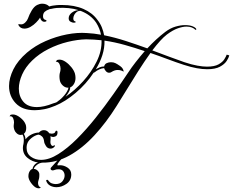

<svg xmlns="http://www.w3.org/2000/svg" viewBox="-20 -772 1262 1040"><path d="M189 248Q173 248 156 228.5Q139 209 135 192Q134 189 134 186Q134 183 134 181Q134 167 140.5 156Q147 145 156 143Q159 127 173 115Q178 111 186 108Q155 104 129.5 83.5Q104 63 104 29Q104 18 107 8Q108 3 108.5 -3Q109 -9 109 -14Q109 -32 102 -43Q96 -41 92 -41Q81 -41 71.5 -49Q62 -57 58 -68Q54 -79 54 -89Q54 -95 55 -100Q56 -105 56 -109Q56 -120 51 -132Q46 -144 32 -142Q33 -144 35.5 -148Q38 -152 50 -152Q68 -152 89 -135.5Q110 -119 117 -102Q120 -96 121 -90Q122 -84 122 -79Q122 -57 109 -47Q118 -32 118 -17Q131 -34 151.5 -44Q172 -54 191 -54Q202 -67 218 -67Q236 -67 247 -50Q255 -48 260 -48Q267 -48 272.5 -50.5Q278 -53 279 -57Q281 -64 285.5 -64Q290 -64 291 -60Q293 -53 289.5 -42.5Q286 -32 268 -30Q263 -30 253 -34Q254 -30 254 -26.5Q254 -23 254 -18Q254 -15 253.5 -11.5Q253 -8 253 -4V-1Q253 8 258.5 14.5Q264 21 270 17Q274 15 276.5 15Q279 15 277 20Q268 33 254 33Q238 33 229 19Q220 5 219 -5Q217 -24 208 -32.5Q199 -41 191 -42Q190 -42 189.5 -42.5Q189 -43 188 -43Q169 -39 150 -24Q131 -9 126 11Q125 15 124.5 19.5Q124 24 124 29Q124 60 147.5 77Q171 94 202 94Q246 94 296 62.5Q346 31 397.5 -20.5Q449 -72 499 -135Q549 -198 594 -262Q639 -326 675 -380Q692 -406 715 -435.5Q738 -465 764 -495Q711 -513 656 -528.5Q601 -544 546 -552Q547 -513 534.5 -473.5Q522 -434 499 -397Q510 -403 520.5 -407.5Q531 -412 544 -412Q547 -425 558 -430Q569 -435 581 -435Q595 -435 605 -430Q614 -426 631 -414Q648 -402 650 -384Q647 -386 638 -389.5Q629 -393 617 -393Q601 -393 584 -382Q579 -378 571 -378Q561 -378 553.5 -386.5Q546 -395 544 -403Q518 -401 492 -380Q488 -378 487 -378Q447 -317 390 -269Q333 -221 279 -199Q248 -186 220 -180.5Q192 -175 168 -175Q101 -175 65 -213Q29 -251 29 -306Q29 -349 52.5 -396.5Q76 -444 126 -487Q171 -525 227 -549.5Q283 -574 341.5 -585.5Q400 -597 451 -593Q490 -591 527 -584Q521 -617 501 -649Q472 -692 417 -713Q403 -714 394 -706Q385 -698 382 -691Q377 -681 377 -672Q377 -660 385 -657Q390 -656 390 -653Q390 -649 380 -649Q372 -649 362 -654.5Q352 -660 352 -673Q352 -690 368.5 -703Q385 -716 405 -717Q406 -717 406 -717Q357 -733 288 -729Q280 -728 272.5 -727Q265 -726 258 -724L251 -723Q249 -723 247 -722Q245 -721 243 -720Q233 -717 222 -708Q213 -699 213 -684Q213 -667 227 -664Q232 -663 232 -659.5Q232 -656 227 -655Q225 -654 221 -654Q212 -654 206 -660Q202 -664 200 -668.5Q198 -673 197 -677L194 -672Q189 -664 176 -650.5Q163 -637 146 -627Q129 -617 112 -617Q90 -617 80 -636Q79 -637 79 -639Q79 -641 82 -641Q85 -641 88 -640.5Q91 -640 95 -640Q106 -640 116.5 -650Q127 -660 131 -671Q139 -694 152 -715.5Q165 -737 181 -745Q195 -752 209 -752Q232 -752 247 -737Q256 -740 266 -741.5Q276 -743 286 -744Q294 -745 301 -745Q308 -745 315 -745Q383 -745 432 -723.5Q481 -702 508 -664Q523 -645 531.5 -624Q540 -603 544 -581Q603 -569 661.5 -550Q720 -531 778 -510Q801 -535 825.5 -557.5Q850 -580 875 -599Q903 -620 931 -628Q959 -636 982 -636Q1008 -636 1024.5 -629Q1041 -622 1044 -613L1039 -610Q1032 -618 1019.5 -623Q1007 -628 990 -628Q970 -628 943 -618.5Q916 -609 884 -585Q867 -572 847 -550Q827 -528 805 -499Q851 -482 894.5 -465.5Q938 -449 979 -435Q1018 -422 1048.5 -416.5Q1079 -411 1101 -411Q1142 -411 1164 -423.5Q1186 -436 1195.5 -451.5Q1205 -467 1208 -476L1222 -472Q1219 -459 1207.5 -441.5Q1196 -424 1171 -410.5Q1146 -397 1102 -397Q1077 -397 1046 -402.5Q1015 -408 975 -421Q932 -435 887 -452Q842 -469 795 -485Q762 -439 728 -385.5Q694 -332 664 -282.5Q634 -233 611 -197Q556 -109 491.5 -39Q427 31 356 70.5Q285 110 208 109Q201 110 193.5 113Q186 116 180 121Q166 132 163 143Q174 143 183.5 152Q193 161 193 172V178Q193 188 191.5 194.5Q190 201 188 207Q186 213 186 219Q186 227 189.5 234Q193 241 201 242Q200 243 198 245.5Q196 248 189 248ZM180 -192Q199 -192 221 -197Q243 -202 268 -212Q274 -214 281 -216Q288 -218 293 -223L294 -224Q311 -235 329 -256.5Q347 -278 351 -297Q334 -296 320.5 -308.5Q307 -321 304 -337Q303 -343 302.5 -348Q302 -353 302 -358Q302 -367 303.5 -374Q305 -381 307 -388Q308 -391 308 -400Q308 -413 302 -425.5Q296 -438 282 -438Q283 -440 287 -444.5Q291 -449 302 -449Q318 -449 335.5 -437Q353 -425 367 -407.5Q381 -390 386 -373Q389 -361 389 -350Q389 -332 381 -318Q373 -304 361 -299H360Q361 -289 353 -274.5Q345 -260 335 -248Q385 -282 430 -331.5Q475 -381 503.5 -438.5Q532 -496 530 -554Q509 -556 488.5 -557.5Q468 -559 447 -559Q400 -558 346.5 -545Q293 -532 242.5 -506.5Q192 -481 154 -444Q118 -409 100 -368.5Q82 -328 82 -292Q82 -250 106.5 -221Q131 -192 180 -192ZM286 242Q267 242 251.5 233.5Q236 225 230 207Q230 202 235 202Q241 202 243 208Q251 218 261.5 221.5Q272 225 282 225Q306 225 318 210Q330 195 330 179Q330 165 322 155Q314 145 298 145Q285 145 277.5 148Q270 151 265 151Q261 151 257.5 148.5Q254 146 254 142Q254 138 257 135Q259 133 267 124Q275 115 285 104Q295 93 302.5 85Q310 77 311 77Q313 77 318.5 77.5Q324 78 323 79Q321 81 311.5 91Q302 101 295 111.5Q288 122 293 124Q297 123 306 123Q326 123 346 136Q366 149 366 173Q366 206 340 224Q314 242 286 242Z"/></svg>

Font: Fleur De Leah
Style: Regular
Weight: 400
Designer: Robert E. Leuschke
Foundry: Robert E. Leuschke
Version: Version 1.010; ttfautohint (v1.8.3)